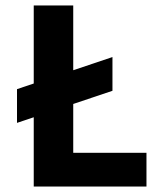

<svg xmlns="http://www.w3.org/2000/svg" viewBox="-20 -680 563 700"><path d="M42 -355 390 -472V-349L42 -232ZM103 0V-660H247V0ZM131 0V-123H514V0Z"/></svg>

Font: Bricolage Grotesque 72pt
Style: Bold
Weight: 700
Designer: Mathieu Triay
Foundry: Atelier Triay
Version: Version 1.001;gftools[0.9.33.dev8+g029e19f]